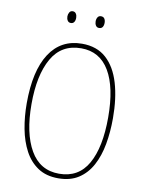

<svg xmlns="http://www.w3.org/2000/svg" viewBox="-97 -954 777 1031"><g transform="rotate(10 292.0 -438.5)"><path d="M527 -358Q527 -283 515 -216.5Q503 -150 475.5 -99Q448 -48 403 -19Q358 10 293 10Q227 10 182 -20Q137 -50 109.5 -101.5Q82 -153 69.5 -219Q57 -285 57 -358Q57 -535 118.5 -629.5Q180 -724 295 -724Q376 -724 427 -678Q478 -632 502.5 -549.5Q527 -467 527 -358ZM83 -358Q83 -199 136 -107Q189 -15 293 -15Q399 -15 450 -105Q501 -195 501 -358Q501 -522 448.5 -610.5Q396 -699 295 -699Q187 -699 135 -607.5Q83 -516 83 -358ZM191 -855Q191 -867 197 -877Q203 -887 215 -887Q227 -887 233 -877.5Q239 -868 239 -855Q239 -841 233 -832Q227 -823 215 -823Q203 -823 197 -832.5Q191 -842 191 -855ZM345 -855Q345 -868 351 -877.5Q357 -887 369 -887Q382 -887 388 -878Q394 -869 394 -855Q394 -841 388 -832Q382 -823 369 -823Q357 -823 351 -832.5Q345 -842 345 -855Z"/></g></svg>

Font: Noto Sans Georgian Condensed Thin
Style: Regular
Weight: 100
Width: 3
Designer: Monotype Design Team, Akaki Razmadze
Foundry: Google LLC
Version: Version 2.005; ttfautohint (v1.8.4.7-5d5b)